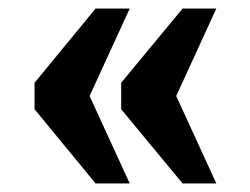

<svg xmlns="http://www.w3.org/2000/svg" viewBox="-20 -495 587 450"><path d="M408 -65H487L393 -270L487 -475H408L264 -301V-239ZM204 -65H284L190 -270L284 -475H204L61 -301V-239Z"/></svg>

Font: Noto Serif Sinhala SemiCondensed Black
Style: Regular
Weight: 900
Width: 4
Designer: Jelle Bosma - Monotype Design Team
Foundry: Monotype Imaging Inc.
Version: Version 2.007